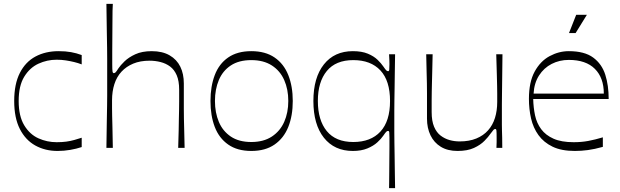

<svg xmlns="http://www.w3.org/2000/svg" viewBox="-20 -760 3187 987"><path d="M276 16Q212 16 161.5 -12Q111 -40 82 -97Q53 -154 53 -241Q53 -328 82 -385Q111 -442 162.5 -469.5Q214 -497 281 -497Q317 -497 345 -492Q373 -487 400 -477V-429Q382 -436 361.5 -441Q341 -446 318.5 -449.5Q296 -453 271 -453Q222 -453 177.5 -432.5Q133 -412 104.5 -365.5Q76 -319 76 -241Q76 -163 104.5 -116Q133 -69 177.5 -49Q222 -29 271 -29Q299 -29 321 -32Q343 -35 362 -40.5Q381 -46 400 -52V-4Q373 5 341 10.5Q309 16 276 16Z M527 0Q528 -81 529 -133.5Q530 -186 530.5 -218Q531 -250 531 -271Q531 -292 531 -309.5Q531 -327 531 -351Q531 -385 531 -409Q531 -433 531 -457.5Q531 -482 530.5 -516.5Q530 -551 529 -604Q528 -657 527 -740H560Q559 -731 558.5 -705Q558 -679 558 -643.5Q558 -608 557.5 -568.5Q557 -529 557 -493Q557 -457 557 -430Q557 -401 558.5 -392.5Q560 -384 565 -384Q570 -384 574.5 -388.5Q579 -393 589 -409Q599 -424 620 -444.5Q641 -465 675.5 -481Q710 -497 760 -497Q815 -497 852 -475.5Q889 -454 907 -417Q925 -380 925 -331Q925 -287 925 -256Q925 -225 925 -200.5Q925 -176 925.5 -149.5Q926 -123 927 -88Q928 -53 929 0H896Q898 -54 898.5 -89Q899 -124 899.5 -148.5Q900 -173 900.5 -193.5Q901 -214 901 -238Q901 -262 901 -298Q901 -344 888.5 -373Q876 -402 854.5 -418Q833 -434 805.5 -441Q778 -448 749 -448Q701 -448 665 -433Q629 -418 604.5 -391.5Q580 -365 568 -327.5Q556 -290 556 -245Q556 -221 556 -204Q556 -187 556.5 -165.5Q557 -144 558 -105.5Q559 -67 560 0Z M1272 16Q1200 16 1153 -17Q1106 -50 1084 -107.5Q1062 -165 1062 -241Q1062 -316 1084 -374Q1106 -432 1153 -464.5Q1200 -497 1272 -497Q1344 -497 1391.5 -464.5Q1439 -432 1462 -374Q1485 -316 1485 -241Q1485 -165 1462 -107.5Q1439 -50 1391.5 -17Q1344 16 1272 16ZM1272 -30Q1335 -30 1377.5 -58Q1420 -86 1441 -133.5Q1462 -181 1462 -241Q1462 -301 1441 -348.5Q1420 -396 1377.5 -423.5Q1335 -451 1272 -451Q1208 -451 1166.5 -423.5Q1125 -396 1105 -348.5Q1085 -301 1085 -241Q1085 -181 1105 -133.5Q1125 -86 1166.5 -58Q1208 -30 1272 -30Z M2011 207H1980Q1980 198 1980.5 176Q1981 154 1981 124Q1981 94 1981.5 61.5Q1982 29 1982 -1.5Q1982 -32 1982 -54Q1982 -73 1981 -80Q1980 -87 1975 -87Q1970 -87 1965.5 -82.5Q1961 -78 1950 -62Q1940 -47 1920 -28.5Q1900 -10 1868.5 3Q1837 16 1794 16Q1699 16 1645 -52Q1591 -120 1591 -241Q1591 -361 1645 -429Q1699 -497 1794 -497Q1840 -497 1871 -484Q1902 -471 1921 -452.5Q1940 -434 1950 -419Q1961 -403 1965.5 -398.5Q1970 -394 1975 -394Q1980 -394 1981 -401.5Q1982 -409 1982 -430Q1982 -439 1981.5 -453Q1981 -467 1980 -481H2011Q2010 -426 2009.5 -384Q2009 -342 2008.5 -308Q2008 -274 2007.5 -246Q2007 -218 2007 -191.5Q2007 -165 2007 -137Q2007 -108 2007 -81.5Q2007 -55 2007.5 -26.5Q2008 2 2008.5 35Q2009 68 2009.5 110Q2010 152 2011 207ZM1796 -30Q1886 -30 1935.5 -83.5Q1985 -137 1985 -241Q1985 -345 1935.5 -398Q1886 -451 1796 -451Q1706 -451 1660 -395Q1614 -339 1614 -241Q1614 -142 1660 -86Q1706 -30 1796 -30Z M2332 16Q2281 16 2246 -5.5Q2211 -27 2193 -64.5Q2175 -102 2175 -150Q2175 -194 2175 -225Q2175 -256 2175 -281Q2175 -306 2174.5 -332Q2174 -358 2173 -393Q2172 -428 2171 -481H2204Q2203 -428 2202 -393.5Q2201 -359 2200.5 -334.5Q2200 -310 2199.5 -289Q2199 -268 2199 -243.5Q2199 -219 2199 -184Q2199 -138 2211.5 -108.5Q2224 -79 2245 -63Q2266 -47 2291 -40Q2316 -33 2343 -33Q2392 -33 2428.5 -48Q2465 -63 2489 -90Q2513 -117 2524.5 -154Q2536 -191 2536 -236Q2536 -261 2536 -278Q2536 -295 2535.5 -317.5Q2535 -340 2534 -378Q2533 -416 2531 -481H2563Q2562 -403 2561.5 -353Q2561 -303 2560.5 -272Q2560 -241 2560 -222Q2560 -203 2560 -188.5Q2560 -174 2560 -157Q2560 -133 2560 -117.5Q2560 -102 2560.5 -87Q2561 -72 2561.5 -52Q2562 -32 2562 0H2532Q2533 -17 2533 -29.5Q2533 -42 2533 -51Q2533 -80 2532 -88.5Q2531 -97 2526 -97Q2521 -97 2517 -92.5Q2513 -88 2501 -72Q2491 -57 2470.5 -36Q2450 -15 2416.5 0.5Q2383 16 2332 16Z M2935 16Q2866 16 2820.5 -6Q2775 -28 2748 -65.5Q2721 -103 2710 -151Q2699 -199 2699 -252Q2699 -338 2728.5 -392Q2758 -446 2805.5 -471.5Q2853 -497 2904 -497Q2985 -497 3029.5 -464Q3074 -431 3091.5 -376Q3109 -321 3109 -251H2721Q2722 -207 2730.5 -167Q2739 -127 2762 -96Q2785 -65 2825.5 -47Q2866 -29 2929 -29Q2969 -29 3004 -35.5Q3039 -42 3079 -54V-5Q3036 7 3002 11.5Q2968 16 2935 16ZM3084 -279Q3084 -360 3038 -406Q2992 -452 2904 -452Q2856 -452 2816 -431.5Q2776 -411 2751 -372Q2726 -333 2723 -279ZM2905 -590 2942 -684H2997L2939 -590Z"/></svg>

Font: Ojuju Light
Style: Regular
Weight: 300
Designer: Chisaokwu Joboson, Mirko Velimirovic
Foundry: Udi Foundry
Version: Version 1.000